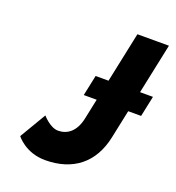

<svg xmlns="http://www.w3.org/2000/svg" viewBox="-149 -943 985 1076"><g transform="rotate(20 344.0 -405.0)"><path d="M585 -402H662L687.9 -525H610.9L674 -825H486L422.9 -525H345.9L320 -402H397L371.6 -281C354.1 -198 306.2 -165 252.2 -165C204.2 -165 157 -221 157 -221L64 -64C64 -64 122.3 15 240.3 15C405.3 15 515.4 -71 549.5 -233Z"/></g></svg>

Font: Hussar
Style: BdOblTwo
Weight: 700
Foundry: Cannot Into Space Fonts
Version: Version 2.00